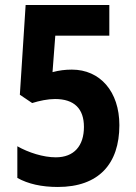

<svg xmlns="http://www.w3.org/2000/svg" viewBox="-20 -734 540 764"><path d="M266 -457C239 -457 216 -454 189 -447L200 -592H415V-714H82L59 -357L108 -324C137 -333 170 -340 199 -340C276 -340 314 -301 314 -229C314 -154 275 -108 202 -108C152 -108 93 -127 49 -152V-26C92 -2 146 10 210 10C373 10 455 -82 455 -236C455 -370 378 -457 266 -457Z"/></svg>

Font: Noto Sans Armenian Condensed
Style: Regular
Weight: 400
Width: 3
Designer: Monotype Design Team
Foundry: Monotype Imaging Inc.
Version: Version 2.008